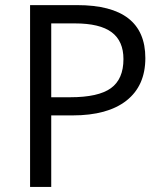

<svg xmlns="http://www.w3.org/2000/svg" viewBox="-20 -734 642 754"><path d="M550.8 -505.9Q550.8 -397.5 476.8 -339.1Q402.8 -280.8 265.1 -280.8H181.2V0H98.1V-713.9H283.2Q550.8 -713.9 550.8 -505.9ZM181.2 -352.1H255.9Q366.2 -352.1 415.5 -387.7Q464.8 -423.3 464.8 -502Q464.8 -572.8 418.5 -607.4Q372.1 -642.1 273.9 -642.1H181.2Z"/></svg>

Font: f08482100
Style: Regular
Weight: 400
Foundry: Ascender Corporation
Version: Version 1.10